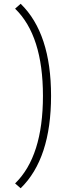

<svg xmlns="http://www.w3.org/2000/svg" viewBox="-20 -736 376 1030"><path d="M90.8 273.9C199.7 168 253.9 2.4 253.9 -221.7C253.9 -445.3 199.7 -609.9 90.8 -715.8L61 -689.5C160.6 -593.3 210.4 -437 210.4 -221.7C210.4 -5.4 160.6 151.4 61 248Z"/></svg>

Font: Estedad ExtraLight
Style: Regular
Weight: 200
Designer: Amin Abedi
Version: Version 7.3